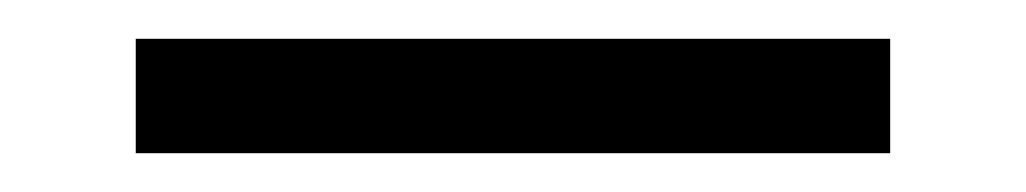

<svg xmlns="http://www.w3.org/2000/svg" viewBox="-20 -351 529 99"><path d="M50 -272V-331H439V-272Z"/></svg>

Font: DM Sans 10pt Light
Style: Regular
Weight: 300
Version: Version 4.004;gftools[0.9.30]